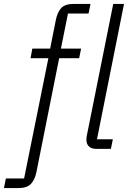

<svg xmlns="http://www.w3.org/2000/svg" viewBox="-90 -760 660 980"><path d="M212 -463 96 118Q88 157 68 178.5Q48 200 4 200H-70L-60 151H33L157 -463H66L75 -512H166L195 -658Q203 -698 222.5 -719Q242 -740 287 -740H372L362 -691H257L221 -512H324L314 -463ZM476 0H402Q377 0 364 -12.5Q351 -25 351 -46Q351 -51 351.5 -56Q352 -61 353 -67L488 -740H543L405 -49H486Z"/></svg>

Font: IBM Plex Sans Light
Style: Italic
Weight: 300
Italic angle: -11.31°
Designer: Mike Abbink, Paul van der Laan, Pieter van Rosmalen
Foundry: Bold Monday
Version: Version 3.201